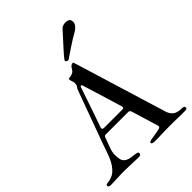

<svg xmlns="http://www.w3.org/2000/svg" viewBox="-282 -1050 1189 1189"><g transform="rotate(-45 312.0 -455.5)"><path d="M370.1 -280.3Q380.9 -280.3 380.9 -289.6Q380.9 -293.9 380.4 -296.4Q377.4 -305.7 372.1 -323.2Q366.7 -340.8 359.9 -363.8Q353 -386.7 345 -412.8Q336.9 -439 328.9 -465.3Q320.8 -491.7 313 -516.4Q305.2 -541 299.3 -561Q298.3 -562 296.6 -564.5Q294.9 -566.9 291.5 -566.9Q287.1 -566.9 284.7 -558.6Q280.3 -546.4 272.7 -523.9Q265.1 -501.5 255.9 -474.1Q246.6 -446.8 236.6 -417.5Q226.6 -388.2 217.8 -363Q209 -337.9 202.6 -319.6Q196.3 -301.3 194.3 -295.4Q193.4 -293.9 193.4 -291.5Q193.4 -280.3 208.5 -280.3ZM-32.2 -12.7Q-32.2 -21 -23.7 -22.5Q-15.1 -23.9 2 -26.9Q33.7 -33.7 54.7 -54.7Q75.7 -75.7 89.8 -102.8Q104 -129.9 113.5 -159.2Q123 -188.5 131.8 -211.9L256.8 -554.2Q261.2 -566.9 264.9 -572Q268.6 -577.1 271 -580.8Q273.4 -584.5 274.9 -589.4Q276.4 -594.2 276.4 -606.4Q276.4 -611.8 274.9 -616.2Q273.4 -620.6 271.7 -625.2Q270 -629.9 268.6 -635.5Q267.1 -641.1 267.1 -649.4Q279.8 -650.9 291.3 -653.6Q302.7 -656.2 312.5 -663.1Q317.9 -667 321.8 -673.6Q325.7 -680.2 330.1 -686.5Q334.5 -692.9 340.3 -697.5Q346.2 -702.1 356 -702.1Q356.9 -702.1 357.9 -701.7Q358.9 -701.2 359.9 -698.7Q360.8 -696.3 366 -679.7Q371.1 -663.1 379.6 -635.5Q388.2 -607.9 399.2 -571.8Q410.2 -535.6 422.6 -494.9Q435.1 -454.1 448.5 -410.2Q461.9 -366.2 475.1 -323.5Q488.3 -280.8 500.2 -241Q512.2 -201.2 522.5 -168.5Q532.7 -135.7 540 -111.6Q547.4 -87.4 550.8 -76.2Q556.2 -60.1 567.9 -47.9Q579.6 -35.6 593.8 -31.2Q607.9 -26.4 619.4 -25.9Q630.9 -25.4 638.9 -24.9Q647 -24.4 651.4 -21.5Q655.8 -18.6 655.8 -9.3Q655.8 -6.3 653.8 -4.6Q651.9 -2.9 648.9 -2Q646 -1 642.8 -0.7Q639.6 -0.5 637.7 0H593.8Q589.8 0 585.4 -0.2Q581.1 -0.5 572 -0.7Q563 -1 547.4 -1.2Q531.7 -1.5 505.9 -1.5Q478.5 -1.5 452.4 -0.7Q426.3 0 399.4 1H374.5Q370.6 1 365.7 0.7Q360.8 0.5 356.4 -0.5Q352.1 -1.5 349.1 -3.9Q346.2 -6.3 346.2 -10.7Q346.2 -14.6 350.1 -17.1Q354 -19.5 359.4 -21Q364.7 -22.5 370.6 -23.2Q376.5 -23.9 380.4 -24.4Q397 -26.9 412.6 -30Q428.2 -33.2 443.4 -36.1Q454.6 -39.6 454.6 -48.3Q454.6 -49.3 454.6 -51.5Q454.6 -53.7 453.6 -55.7L400.4 -230.5Q399.4 -234.4 395.3 -239.3Q391.1 -244.1 385.3 -244.1H187Q180.2 -244.1 177.7 -241.9Q175.3 -239.7 173.3 -237.3L147.9 -168.9Q141.6 -152.3 139.2 -138.9Q136.7 -125.5 136.7 -113.3Q136.7 -98.6 139.6 -81.1Q142.1 -63.5 151.4 -53.7Q160.6 -43.9 173.1 -39.1Q185.5 -34.2 199.7 -32.5Q213.9 -30.8 225.6 -29.3Q237.3 -27.8 244.9 -25.1Q252.4 -22.5 252.4 -15.1Q252.4 -10.7 249.8 -5.9Q247.1 -1 237.3 0H216.3Q187.5 -1 160.4 -2.2Q133.3 -3.4 104 -3.4Q71.8 -3.4 45.7 -1.7Q19.5 0 -6.8 0H-13.2Q-32.2 0 -32.2 -12.7ZM536.6 -871.1Q534.7 -861.3 524.7 -849.6Q514.6 -837.9 497.6 -828.1Q478.5 -817.4 458.7 -805.2Q439 -793 420.2 -780.5Q401.4 -768.1 384.3 -756.3Q367.2 -744.6 352.5 -734.9Q347.7 -732.4 345.7 -732.4Q345.2 -732.4 345 -732.7Q344.7 -732.9 344.2 -732.9Q340.3 -733.9 334.7 -737.1Q329.1 -740.2 330.1 -745.6Q330.1 -746.6 330.6 -748Q331.1 -749.5 332 -751Q345.7 -770 377.4 -804.7Q409.2 -839.4 459.5 -895Q466.3 -903.3 477.1 -907.5Q487.8 -911.6 499.5 -911.6Q502 -911.6 504.6 -911.4Q507.3 -911.1 510.3 -910.6Q525.4 -908.2 531.5 -900.6Q537.6 -893.1 537.6 -881.3Q537.6 -878.9 537.4 -876.2Q537.1 -873.5 536.6 -871.1Z"/></g></svg>

Font: IM FELL French Canon
Style: Regular
Weight: 400
Designer: Igino Marini
Foundry: Igino Marini,
Version: 3.00